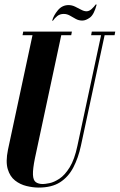

<svg xmlns="http://www.w3.org/2000/svg" viewBox="-20 -842 541 868"><path d="M155 6Q129 6 100 -1Q71 -8 48 -26Q25 -44 15 -77.5Q5 -111 16 -165L127 -683H82L85 -699H305L302 -683H257L138 -127Q128 -78 129 -52.5Q130 -27 142 -18.5Q154 -10 174 -10Q183 -10 203.5 -14Q224 -18 248.5 -34Q273 -50 295 -85.5Q317 -121 330 -183L437 -683H392L395 -699H501L498 -683H453L346 -184Q334 -128 311.5 -85Q289 -42 251.5 -18Q214 6 155 6ZM417 -821 413 -822Q405 -811 394 -801Q383 -791 371 -791Q360 -791 347 -798Q334 -805 319.5 -812Q305 -819 290 -819Q261 -819 241.5 -795.5Q222 -772 216 -749L219 -748Q227 -760 239 -769.5Q251 -779 268 -779Q283 -779 296 -771.5Q309 -764 322.5 -756.5Q336 -749 352 -749Q368 -749 386.5 -762.5Q405 -776 417 -821Z"/></svg>

Font: Emberly Black
Style: Italic
Weight: 900
Italic angle: -12°
Designer: Rajesh Rajput
Foundry: Rajesh Rajput
Version: Version 1.000